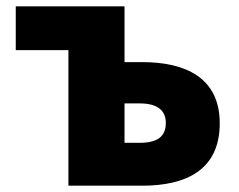

<svg xmlns="http://www.w3.org/2000/svg" viewBox="-20 -589 757 609"><path d="M197 0H431C569 0 677 -49 677 -198C677 -342 569 -392 431 -392H375V-569H30V-430H197ZM375 -136V-261H423C479 -261 506 -239 506 -199C506 -156 479 -136 423 -136Z"/></svg>

Font: Source Han Sans HK Heavy
Style: Regular
Weight: 900
Designer: Ryoko NISHIZUKA 西塚涼子 (kana, bopomofo & ideographs); Paul D. Hunt (Latin, Greek & Cyrillic); Sandoll Communications 산돌커뮤니
Foundry: Adobe
Version: Version 2.000;hotconv 1.0.107;makeotfexe 2.5.65593